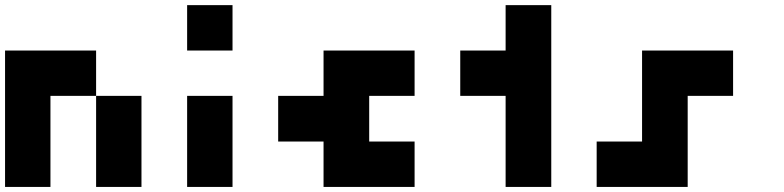

<svg xmlns="http://www.w3.org/2000/svg" viewBox="-20 -740 3102 760"><path d="M179.7 -540Q240.2 -540 360.4 -540Q360.4 -480.5 360.4 -360.4Q299.8 -360.4 179.7 -360.4Q179.7 -240.2 179.7 0Q120.1 0 0 0Q0 -179.7 0 -540Q59.6 -540 179.7 -540ZM360.4 -360.4Q419.9 -360.4 540 -360.4Q540 -240.2 540 0Q480.5 0 360.4 0Q360.4 -120.1 360.4 -360.4Z M720.7 -719.7Q780.3 -719.7 900.4 -719.7Q900.4 -660.2 900.4 -540Q840.8 -540 720.7 -540Q720.7 -599.6 720.7 -719.7ZM720.7 -360.4Q780.3 -360.4 900.4 -360.4Q900.4 -240.2 900.4 0Q840.8 0 720.7 0Q720.7 -120.1 720.7 -360.4Z M1260.7 -179.7Q1201.2 -179.7 1081.1 -179.7Q1081.1 -240.2 1081.1 -360.4Q1140.6 -360.4 1260.7 -360.4Q1260.7 -419.9 1260.7 -540Q1380.9 -540 1621.1 -540Q1621.1 -480.5 1621.1 -360.4Q1561.5 -360.4 1441.4 -360.4Q1441.4 -299.8 1441.4 -179.7Q1501 -179.7 1621.1 -179.7Q1621.1 -120.1 1621.1 0Q1501 0 1260.7 0Q1260.7 -59.6 1260.7 -179.7Z M1981.4 -360.4Q1921.9 -360.4 1801.8 -360.4Q1801.8 -419.9 1801.8 -540Q1861.3 -540 1981.4 -540Q1981.4 -599.6 1981.4 -719.7Q2042 -719.7 2162.1 -719.7Q2162.1 -480.5 2162.1 0Q2101.6 0 1981.4 0Q1981.4 -120.1 1981.4 -360.4Z M2521.5 -179.7Q2521.5 -240.2 2521.5 -360.4Q2521.5 -419.9 2521.5 -540Q2641.6 -540 2881.8 -540Q2881.8 -480.5 2881.8 -360.4Q2822.3 -360.4 2702.1 -360.4Q2702.1 -299.8 2702.1 -179.7Q2702.1 -120.1 2702.1 0Q2582 0 2341.8 0Q2341.8 -59.6 2341.8 -179.7Q2401.4 -179.7 2521.5 -179.7Z"/></svg>

Font: Pixelfont
Style: 5 px
Weight: 400
Designer: Eugene Lysy
Version: Version 1.0.2 (beta)